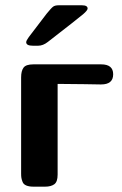

<svg xmlns="http://www.w3.org/2000/svg" viewBox="-20 -699 458 719"><path d="M59.1 -48.8V-409.2Q59.1 -433.1 68.1 -445.6Q77.1 -458 105 -458H358.9Q403.8 -458 403.8 -420.9Q403.8 -382.8 358.9 -382.8H354Q348.1 -382.8 296.1 -383.8Q244.1 -384.8 195.8 -384.8V-44.9Q195.8 -18.1 183.3 -9Q170.9 0 148.9 0H105Q88.9 0 78.4 -4.4Q67.9 -8.8 64.5 -17.8Q61 -26.9 60.1 -33Q59.1 -39.1 59.1 -48.8ZM78.1 -541Q78.1 -546.9 88.1 -560.5Q98.1 -574.2 154.8 -647.9Q171.9 -668.9 179 -674.1Q186 -679.2 199.2 -679.2H287.1Q308.1 -679.2 308.1 -667Q308.1 -660.2 291 -645.5Q273.9 -630.9 159.2 -542Q141.1 -527.8 123 -527.8H103Q78.1 -527.8 78.1 -541Z"/></svg>

Font: CMU Sans Serif
Style: Bold
Weight: 700
Version: Version 0.7.0